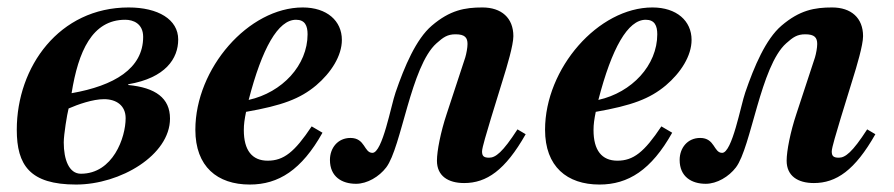

<svg xmlns="http://www.w3.org/2000/svg" viewBox="-20 -482 2398 515"><path d="M317 -165C317 -113 283 -16 197 -16C165 -16 151 -54 151 -100C151 -121 160 -176 164 -191C189 -202 229 -216 259 -216C292 -216 317 -199 317 -165ZM364 -383C364 -298 286 -252 172 -232C190 -344 227 -429 316 -429C337 -429 364 -419 364 -383ZM324 -256C424 -273 458 -325 458 -376C458 -430 404 -462 325 -462C139 -462 25 -303 25 -134C25 -39 60 13 184 13C303 13 436 -66 436 -164C436 -219 397 -247 324 -254Z M805 -390C805 -307 737 -234 647 -214C683 -353 726 -429 774 -429C798 -429 805 -413 805 -390ZM816 -143C770 -74 741 -51 698 -51C656 -51 634 -79 634 -133C634 -149 636 -162 640 -182C737 -199 785 -217 828 -253C868 -287 897 -332 897 -375C897 -426 857 -462 792 -462C647 -462 504 -299 504 -134C504 -35 563 13 650 13C727 13 789 -26 845 -126Z M1368 -135C1328 -73 1309 -59 1292 -59C1277 -59 1273 -64 1273 -76C1273 -86 1286 -128 1297 -165L1329 -269C1340 -304 1357 -361 1357 -385C1357 -434 1325 -462 1274 -462C1227 -462 1187 -455 1138 -413C1096 -377 1065 -304 1041 -234C1029 -200 1006 -72 979 -72C956 -72 960 -112 920 -112C886 -112 865 -85 865 -53C865 -8 897 11 935 11C965 11 997 -8 1016 -33C1057 -87 1082 -305 1151 -366C1169 -382 1180 -390 1202 -390C1227 -390 1234 -381 1234 -364C1234 -354 1231 -338 1228 -328L1178 -176C1162 -128 1152 -77 1152 -51C1152 -10 1182 9 1225 9C1285 9 1335 -25 1390 -122Z M1743 -390C1743 -307 1675 -234 1585 -214C1621 -353 1664 -429 1712 -429C1736 -429 1743 -413 1743 -390ZM1754 -143C1708 -74 1679 -51 1636 -51C1594 -51 1572 -79 1572 -133C1572 -149 1574 -162 1578 -182C1675 -199 1723 -217 1766 -253C1806 -287 1835 -332 1835 -375C1835 -426 1795 -462 1730 -462C1585 -462 1442 -299 1442 -134C1442 -35 1501 13 1588 13C1665 13 1727 -26 1783 -126Z M2306 -135C2266 -73 2247 -59 2230 -59C2215 -59 2211 -64 2211 -76C2211 -86 2224 -128 2235 -165L2267 -269C2278 -304 2295 -361 2295 -385C2295 -434 2263 -462 2212 -462C2165 -462 2125 -455 2076 -413C2034 -377 2003 -304 1979 -234C1967 -200 1944 -72 1917 -72C1894 -72 1898 -112 1858 -112C1824 -112 1803 -85 1803 -53C1803 -8 1835 11 1873 11C1903 11 1935 -8 1954 -33C1995 -87 2020 -305 2089 -366C2107 -382 2118 -390 2140 -390C2165 -390 2172 -381 2172 -364C2172 -354 2169 -338 2166 -328L2116 -176C2100 -128 2090 -77 2090 -51C2090 -10 2120 9 2163 9C2223 9 2273 -25 2328 -122Z"/></svg>

Font: XITS
Style: Bold Italic
Weight: 700
Italic angle: -16.33°
Designer: MicroPress Inc., with final additions and corrections provided by Coen Hoffman, Elsevier (retired)
Version: Version 1.302